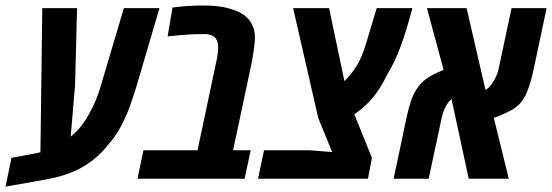

<svg xmlns="http://www.w3.org/2000/svg" viewBox="-58 -660 2038 709"><path d="M-37.6 29.3 -15.6 -77.1 71.3 -93.3Q76.7 -94.2 81.5 -95.5Q86.4 -96.7 91.3 -97.7L98.1 -629.9H226.6L219.2 -345.7L203.1 -155.8Q225.6 -172.9 243.4 -196.5Q261.2 -220.2 275.4 -248Q285.2 -265.6 294.4 -286.9Q303.7 -308.1 310.5 -330.6L399.4 -629.9H530.8L446.3 -342.3Q438.5 -316.4 425.3 -277.8Q412.1 -239.3 390.9 -197.8Q369.6 -156.2 337.9 -121.6Q301.8 -75.2 247.3 -43.5Q192.9 -11.7 110.4 2.9Z M449.7 0 471.7 -105H671.4L739.3 -425.8Q743.2 -442.9 745.4 -457.3Q747.6 -471.7 747.6 -484.4Q747.6 -510.3 734.9 -522.5Q727.5 -528.8 718 -531.5Q708.5 -534.2 699.2 -534.2Q667.5 -534.2 641.6 -532.7Q615.7 -531.2 579.1 -527.3L561 -525.9L579.1 -632.3Q609.4 -636.2 636.7 -637.9Q664.1 -639.6 688.5 -639.6Q741.7 -639.6 771.7 -632.8Q801.8 -626 823.7 -615.7Q858.9 -599.1 873 -568.4Q878.4 -558.1 880.9 -547.4Q883.3 -536.6 883.3 -522Q883.3 -500.5 878.2 -468.3Q873 -436 868.7 -415.5L802.7 -105H867.7L845.2 0Z M895 0 917 -105H1085.4Q1106.4 -103.5 1127.2 -101.8Q1147.9 -100.1 1168.5 -98.6L1117.2 -224.1L1024.4 -629.9H1157.2L1210.9 -374.5Q1211.4 -371.6 1212.4 -367.2Q1213.4 -362.8 1213.9 -360.4Q1238.3 -384.3 1257.8 -414.8Q1277.3 -445.3 1293 -496.6L1333 -629.9H1464.8Q1441.9 -543.9 1420.9 -487.1Q1399.9 -430.2 1372.6 -386.2Q1359.4 -358.9 1345.5 -336.7Q1331.5 -314.5 1314.9 -294.9Q1289.1 -265.1 1250.5 -237.8L1315.4 -77.1L1300.8 0Z M1395.5 0 1444.3 -230.5Q1449.7 -255.4 1457.8 -281.7Q1465.8 -308.1 1480 -330.1Q1495.1 -354 1517.6 -369.9Q1540 -385.7 1580.1 -401.9L1518.6 -629.9H1665L1734.9 -327.6Q1750 -336.9 1761.2 -355Q1777.3 -377.9 1783.7 -408.2L1831.1 -629.9H1960.4L1911.6 -399.4Q1902.8 -357.9 1889.4 -323.7Q1876 -289.6 1856.4 -272Q1845.2 -261.2 1826.9 -251.5Q1808.6 -241.7 1791 -234.4Q1773.4 -227.1 1765.6 -224.6L1820.8 0H1672.9L1609.4 -293.9Q1598.6 -285.2 1590.3 -271Q1578.1 -250.5 1572.3 -221.2L1524.9 0Z"/></svg>

Font: Open Sans Condensed
Style: Bold Italic
Weight: 700
Width: 3
Italic angle: -12°
Designer: Monotype Design Team
Foundry: Monotype Imaging Inc.
Version: Version 3.003; ttfautohint (v1.8.4)